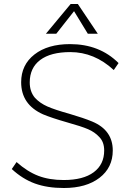

<svg xmlns="http://www.w3.org/2000/svg" viewBox="-20 -934 638 962"><path d="M39 -87 63 -122Q117 -74 172 -53Q227 -32 299 -32Q397 -32 449.5 -71Q502 -110 502 -180Q502 -223 477 -248Q455 -272 421.5 -286.5Q388 -301 316 -321Q239 -343 196 -361Q86 -410 86 -522Q86 -609 152.5 -661Q219 -713 331 -713Q479 -713 574 -618L550 -583Q453 -673 332 -673Q234 -673 181.5 -633.5Q129 -594 129 -521Q129 -475 155 -444Q180 -417 217.5 -400.5Q255 -384 327 -364Q399 -343 442 -325Q545 -282 545 -180Q545 -94 478.5 -43Q412 8 300 8Q217 8 155 -14.5Q93 -37 39 -87ZM351 -878 262 -765H210L334 -914H370L470 -765H420Z"/></svg>

Font: Iunito ExtraLight
Style: Italic
Weight: 200
Italic angle: -4.541°
Designer: Vernon Adams
Foundry: Vernon Adams
Version: Version 2.001;November 30, 2019;FontCreator 12.0.0.2547 64-b